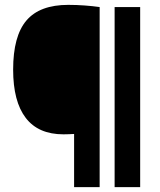

<svg xmlns="http://www.w3.org/2000/svg" viewBox="-20 -769 658 789"><path d="M284.5 0V-218.5Q273 -218 263 -217.5Q253 -217 241 -217Q137.5 -217 85.8 -284.5Q34 -352 34 -483Q34 -621 88.8 -685Q143.5 -749 260.5 -749Q294.5 -749 328 -746.5Q361.5 -744 389.5 -740V0ZM451 0V-740H556V0Z"/></svg>

Font: Encode Sans Semi Condensed
Style: Bold
Weight: 700
Width: 4
Designer: Multiple Designers
Foundry: Impallari Type
Version: Version 3.000; ttfautohint (v1.8.3) -l 8 -r 50 -G 200 -x 14 